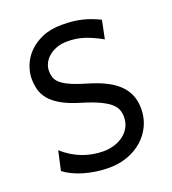

<svg xmlns="http://www.w3.org/2000/svg" viewBox="-134 -827 843 940"><g transform="rotate(-20 287.0 -356.5)"><path d="M468.8 -585.9Q442.4 -600.6 420.2 -610.6Q397.9 -620.6 377 -627.2Q356 -633.8 335 -636.7Q314 -639.6 290.5 -639.6Q261.2 -639.6 237.1 -630.9Q212.9 -622.1 195.3 -607.4Q177.7 -592.8 168.2 -573.7Q158.7 -554.7 158.7 -534.7Q158.7 -514.6 164.3 -498.3Q169.9 -481.9 187 -467.5Q204.1 -453.1 235.8 -439.2Q267.6 -425.3 319.8 -410.2Q368.2 -396 405.5 -377.2Q442.9 -358.4 468.3 -334Q493.7 -309.6 506.8 -278.3Q520 -247.1 520 -207.5Q520 -158.2 500.7 -117.9Q481.4 -77.6 448 -48.6Q414.6 -19.5 370.1 -3.7Q325.7 12.2 275.9 12.2Q240.7 12.2 207.3 7.3Q173.8 2.4 144.3 -6.3Q114.7 -15.1 89.8 -27.1Q64.9 -39.1 46.4 -53.7L68.4 -153.8Q117.2 -111.3 169.2 -92.3Q221.2 -73.2 275.9 -73.2Q305.2 -73.2 332.5 -81.5Q359.9 -89.8 380.9 -105.7Q401.9 -121.6 414.6 -144.8Q427.2 -168 427.2 -197.8Q427.2 -216.8 421.1 -234.1Q415 -251.5 396.5 -268.1Q377.9 -284.7 343.3 -301Q308.6 -317.4 251.5 -334.5Q194.3 -351.6 158.2 -372.1Q122.1 -392.6 101.6 -416.7Q81.1 -440.9 73.5 -468.5Q65.9 -496.1 65.9 -527.3Q65.9 -558.6 78.9 -593.3Q91.8 -627.9 119.6 -657.2Q147.5 -686.5 190.9 -705.8Q234.4 -725.1 295.4 -725.1Q323.7 -725.1 348.4 -722.7Q373 -720.2 396.2 -714.8Q419.4 -709.5 441.9 -701.2Q464.4 -692.9 488.3 -681.2Z"/></g></svg>

Font: Andika New Basic
Style: Regular
Weight: 400
Designer: Victor Gaultney, Annie Olsen, Julie Remington, Don Collingsworth, Eric Hays
Foundry: SIL International
Version: Version 5.500; ttfautohint (v1.8.3)